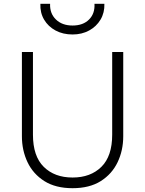

<svg xmlns="http://www.w3.org/2000/svg" viewBox="-20 -973 762 1008"><path d="M361 15Q272 15 213 -22.2Q154 -59.5 124.5 -121.5Q95 -183.5 95 -258V-700H153V-266Q153 -153 209.8 -97Q266.5 -41 361 -41Q455.5 -41 512.2 -97Q569 -153 569 -266V-700H627V-258Q627 -183.5 597.5 -121.5Q568 -59.5 509 -22.2Q450 15 361 15ZM361 -792Q310.5 -792 271.8 -812.8Q233 -833.5 211.5 -870Q190 -906.5 192 -953H243Q241 -902 273.8 -870.5Q306.5 -839 361 -839Q416 -839 447.5 -870.5Q479 -902 476 -953H528Q529.5 -906.5 507.8 -870Q486 -833.5 447.8 -812.8Q409.5 -792 361 -792Z"/></svg>

Font: Geologica Thin
Style: Regular
Weight: 100
Version: Version 1.010;gftools[0.9.28]